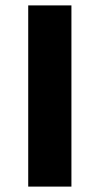

<svg xmlns="http://www.w3.org/2000/svg" viewBox="-20 -691 370 711"><path d="M84.5 0V-671H244.5V0Z"/></svg>

Font: Karla ExtraBold
Style: Regular
Weight: 800
Designer: Jonathan Pinhorn
Version: Version 2.001